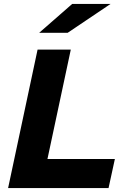

<svg xmlns="http://www.w3.org/2000/svg" viewBox="-20 -951 677 971"><path d="M21 0 170 -700H338L220 -147H561L529 0ZM178 -785 345 -931H539L322 -785Z"/></svg>

Font: Red Hat Text VF
Style: Italic
Weight: 400
Italic angle: -12°
Designer: Pentagram, MCKL
Foundry: Pentagram, MCKL
Version: Version 1.023